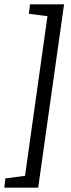

<svg xmlns="http://www.w3.org/2000/svg" viewBox="-84 -724 328 890"><path d="M213 -704 93 146H-64L-59 103L32 91L136 -649L50 -660L55 -704Z"/></svg>

Font: Faustina
Style: Italic
Weight: 400
Italic angle: -8°
Designer: Alfonso Garcia
Foundry: http://www.omnibus-type.com
Version: Version 1.200